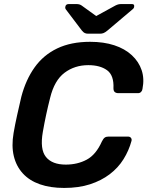

<svg xmlns="http://www.w3.org/2000/svg" viewBox="-20 -916 726 946"><path d="M296 10Q228 10 176.5 -8Q125 -26 92.5 -61.5Q60 -97 48 -147Q36 -197 47 -261Q54 -302 64.5 -349Q75 -396 85 -439Q107 -523 150.5 -584Q194 -645 262 -677.5Q330 -710 424 -710Q491 -710 543 -693Q595 -676 629.5 -644Q664 -612 678 -570Q692 -528 682 -478Q681 -469 675 -463Q669 -457 660 -457H564Q552 -457 545.5 -462.5Q539 -468 539 -481Q542 -545 507.5 -570Q473 -595 415 -595Q348 -595 298 -557.5Q248 -520 227 -434Q206 -352 191 -266Q176 -180 206.5 -142.5Q237 -105 304 -105Q362 -105 407.5 -129.5Q453 -154 482 -219Q489 -233 496 -238Q503 -243 514 -243H611Q620 -243 625 -237Q630 -231 628 -222Q615 -174 588.5 -131.5Q562 -89 520.5 -57.5Q479 -26 423.5 -8Q368 10 296 10ZM414 -750Q405 -750 398 -753Q391 -756 383 -766L305 -869Q300 -875 302 -883Q304 -896 319 -896H356Q364 -896 370 -894.5Q376 -893 382 -889L454 -837L549 -889Q557 -893 563.5 -894.5Q570 -896 577 -896H630Q643 -896 641 -884Q641 -876 633 -870L510 -766Q498 -756 490 -753Q482 -750 473 -750Z"/></svg>

Font: Rubik Medium
Style: Italic
Weight: 500
Italic angle: -12°
Designer: Hubert and Fischer
Foundry: Hubert and Fischer
Version: Version 2.300;gftools[0.9.30]